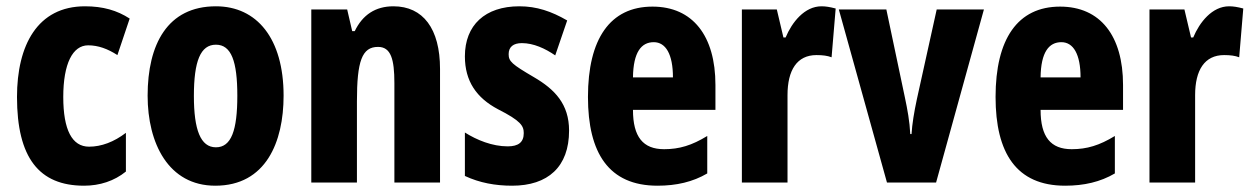

<svg xmlns="http://www.w3.org/2000/svg" viewBox="-20 -580 3978 610"><path d="M247 10C297 10 343 -5 380 -35V-158C342 -129 302 -114 263 -114C209 -114 181 -167 181 -272C181 -378 211 -436 260 -436C292 -436 322 -425 353 -405L392 -521C352 -547 307 -560 250 -560C99 -560 34 -436 34 -272C34 -79 104 10 247 10Z M881 -276C881 -458 796 -560 666 -560C512 -560 449 -439 449 -276C449 -125 515 10 664 10C825 10 881 -129 881 -276ZM596 -275C596 -386 617 -438 666 -438C715 -438 734 -385 734 -276C734 -166 715 -112 666 -112C617 -112 596 -168 596 -275Z M1230 -560C1173 -560 1132 -533 1107 -481H1099L1083 -550H969V0H1114V-258C1114 -386 1130 -431 1181 -431C1222 -431 1233 -392 1233 -316V0H1378V-361C1378 -489 1324 -560 1230 -560Z M1788 -165C1788 -249 1743 -296 1676 -335C1606 -376 1596 -385 1596 -408C1596 -431 1611 -443 1638 -443C1675 -443 1712 -426 1744 -404L1782 -515C1732 -544 1685 -560 1630 -560C1521 -560 1457 -500 1457 -401C1457 -322 1494 -269 1562 -233C1635 -196 1644 -180 1644 -157C1644 -128 1627 -115 1593 -115C1544 -115 1495 -135 1457 -159V-21C1504 1 1554 10 1607 10C1721 10 1788 -50 1788 -165Z M2053 -559C1918 -559 1848 -456 1848 -272C1848 -94 1914 10 2069 10C2129 10 2181 -2 2227 -29V-148C2178 -118 2138 -106 2090 -106C2023 -106 1991 -145 1991 -231H2253V-310C2253 -466 2181 -559 2053 -559ZM2057 -446C2095 -446 2118 -408 2118 -334H1991C1992 -415 2018 -446 2057 -446Z M2590 -560C2536 -560 2496 -509 2476 -461H2469L2448 -550H2337V0H2482V-278C2482 -357 2512 -405 2574 -405C2594 -405 2609 -403 2622 -398L2635 -553C2616 -558 2603 -560 2590 -560Z M2798 0H2954L3106 -550H2956L2893 -265C2884 -223 2878 -186 2876 -154H2872C2870 -195 2863 -232 2855 -270L2796 -550H2645Z M3348 -559C3213 -559 3143 -456 3143 -272C3143 -94 3209 10 3364 10C3424 10 3476 -2 3522 -29V-148C3473 -118 3433 -106 3385 -106C3318 -106 3286 -145 3286 -231H3548V-310C3548 -466 3476 -559 3348 -559ZM3352 -446C3390 -446 3413 -408 3413 -334H3286C3287 -415 3313 -446 3352 -446Z M3885 -560C3831 -560 3791 -509 3771 -461H3764L3743 -550H3632V0H3777V-278C3777 -357 3807 -405 3869 -405C3889 -405 3904 -403 3917 -398L3930 -553C3911 -558 3898 -560 3885 -560Z"/></svg>

Font: Noto Sans Georgian ExtraCondensed ExtraBold
Style: Regular
Weight: 800
Width: 2
Designer: Monotype Design Team, Akaki Razmadze
Foundry: Google LLC
Version: Version 2.005